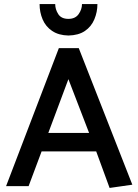

<svg xmlns="http://www.w3.org/2000/svg" viewBox="-20 -917 682 946"><path d="M419 -262H218L317 -527ZM270 -680 10 0H121L185 -171H454L520 9L632 -7L368 -680ZM384 -897Q384 -871 367.5 -847.5Q351 -824 317 -824Q282 -824 267 -847.5Q252 -871 252 -897H175Q175 -857 190 -821.5Q205 -786 237 -764.5Q269 -743 317 -742Q367 -743 398.5 -764.5Q430 -786 445 -822Q460 -858 460 -897Z"/></svg>

Font: Catamaran SemiBold
Style: Regular
Weight: 600
Designer: Pria Ravichandran
Version: Version 2.000